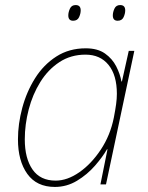

<svg xmlns="http://www.w3.org/2000/svg" viewBox="-20 -729 587 759"><path d="M197 10Q125 10 88 -41.5Q51 -93 51 -178Q51 -239 68 -302.5Q85 -366 118.5 -419.5Q152 -473 202.5 -505.5Q253 -538 319 -538Q366 -538 395 -517.5Q424 -497 439.5 -466.5Q455 -436 460 -407H462L489 -528H511L399 0H377L405 -139H403Q386 -109 355.5 -74Q325 -39 284.5 -14.5Q244 10 197 10ZM200 -15Q246 -15 293.5 -48Q341 -81 378.5 -137.5Q416 -194 430 -264Q436 -295 439 -317Q442 -339 442 -358Q442 -432 409 -472.5Q376 -513 318 -513Q260 -513 215 -483.5Q170 -454 139.5 -405Q109 -356 93.5 -296.5Q78 -237 78 -178Q78 -103 108.5 -59Q139 -15 200 -15ZM445 -647Q426 -647 426 -668Q426 -681 432.5 -695Q439 -709 455 -709Q475 -709 475 -688Q475 -675 468.5 -661Q462 -647 445 -647ZM269 -647Q250 -647 250 -668Q250 -681 256.5 -695Q263 -709 279 -709Q299 -709 299 -688Q299 -675 292.5 -661Q286 -647 269 -647Z"/></svg>

Font: Noto Sans Thin
Style: Italic
Weight: 100
Italic angle: -12°
Designer: Monotype Design Team
Foundry: Monotype Imaging Inc.
Version: Version 2.013; ttfautohint (v1.8.4.7-5d5b)